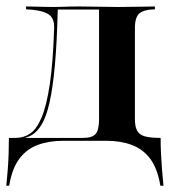

<svg xmlns="http://www.w3.org/2000/svg" viewBox="-22 -437 542 596"><path d="M-2.4 139.5Q0 115.3 2 90.3Q4 65.3 4.8 40.3Q5.6 15.3 5.6 -8.9H236.3Q263.7 -8.9 274.6 -21Q285.5 -33.1 285.5 -66.9V-408.1L287.1 -407.3H154L157.3 -408.1Q154.8 -305.6 148.4 -234.7Q141.9 -163.7 131.9 -119.4Q121.8 -75 107.7 -51.2Q93.5 -27.4 76.6 -17.7Q59.7 -8.1 41.1 -6.5L26.6 -8.9Q51.6 -8.9 71.8 -22.6Q91.9 -36.3 107.3 -72.6Q122.6 -108.9 132.7 -176.2Q142.7 -243.5 146 -349.2Q147.6 -383.1 125 -394.8Q102.4 -406.5 58.9 -408.1V-416.9Q71 -416.9 85.9 -416.5Q100.8 -416.1 116.9 -415.7Q133.1 -415.3 146.8 -415.3Q161.3 -415.3 178.6 -416.1Q196 -416.9 225 -416.9Q261.3 -416.9 288.3 -416.1Q315.3 -415.3 343.5 -415.3Q375 -415.3 408.5 -416.1Q441.9 -416.9 458.9 -416.9V-408.1Q424.2 -407.3 410.5 -395.2Q396.8 -383.1 396.8 -350V-66.9Q396.8 -44.4 403.6 -31.5Q410.5 -18.5 427.8 -13.7Q445.2 -8.9 476.6 -8.9Q476.6 15.3 477.8 40.3Q479 65.3 481 90.3Q483.1 115.3 485.5 139.5H475.8Q466.9 86.3 444.4 56Q421.8 25.8 387.1 12.9Q352.4 0 308.1 0H175Q129.8 0 95.2 12.9Q60.5 25.8 37.9 56Q15.3 86.3 6.5 139.5Z"/></svg>

Font: Playfair 144pt
Style: Bold
Weight: 700
Version: Version 2.001;gftools[0.9.30]